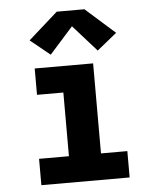

<svg xmlns="http://www.w3.org/2000/svg" viewBox="-54 -824 709 871"><g transform="rotate(-5 300.0 -389.0)"><path d="M99 0V-120H235V-410H115V-530H381V-120H501V0ZM193 -586 103 -659 237 -778H363L497 -659L407 -586L300 -706Z"/></g></svg>

Font: Iosevka Slab Heavy Extended
Style: Regular
Weight: 900
Width: 7
Monospace: yes
Designer: Belleve Invis
Foundry: Belleve Invis
Version: Version 11.1.0; ttfautohint (v1.8.3)